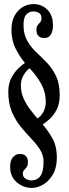

<svg xmlns="http://www.w3.org/2000/svg" viewBox="-20 -730 338 939"><path d="M135.5 189Q94.5 189 62 161.5Q29.5 134 29.5 84.5Q29.5 56 42.8 39.5Q56 23 77 23Q116.5 23 116.5 63.5Q116.5 79.5 110.2 87.5Q104 95.5 97.8 102Q91.5 108.5 91.5 119.5Q91.5 136 105.5 144.2Q119.5 152.5 132.5 152.5Q161 152.5 177 131.5Q193 110.5 193 61.5Q193 28.5 175.5 1.2Q158 -26 132.5 -52.5Q107 -79 81.2 -110.5Q55.5 -142 38 -183.2Q20.5 -224.5 20.5 -281Q20.5 -322.5 37.2 -352.2Q54 -382 73.8 -399.5Q93.5 -417 102 -422Q77 -452 56.5 -492.2Q36 -532.5 36 -584Q36 -626 51.8 -654Q67.5 -682 92 -696Q116.5 -710 143 -710Q184.5 -710 211.8 -682.5Q239 -655 239 -606Q239 -578.5 228.8 -561.2Q218.5 -544 197.5 -544Q158 -544 158 -584.5Q158 -599 164.2 -607Q170.5 -615 176.8 -622Q183 -629 183 -640Q183 -658 171.8 -666Q160.5 -674 143.5 -674Q121.5 -674 108.2 -658.8Q95 -643.5 95 -608.5Q95 -562.5 112.8 -531.2Q130.5 -500 157 -475Q183.5 -450 209.8 -422.8Q236 -395.5 254 -358Q272 -320.5 272 -264Q272 -220.5 256 -191.5Q240 -162.5 220.2 -145.5Q200.5 -128.5 188.5 -121.5Q212.5 -94.5 235.2 -55.5Q258 -16.5 258 41.5Q258 89.5 239.2 122.2Q220.5 155 192.2 172Q164 189 135.5 189ZM162.5 -151Q178 -158 191 -181Q204 -204 204 -231.5Q204 -278.5 182.5 -318Q161 -357.5 125 -396Q109 -385.5 95.5 -362.5Q82 -339.5 82 -313.5Q82 -279 95 -249.5Q108 -220 126.8 -195.5Q145.5 -171 162.5 -151Z"/></svg>

Font: Imbue 10pt SemiBold
Style: Regular
Weight: 600
Designer: Tyler Finck
Foundry: Etcetera Type Company
Version: Version 1.102; ttfautohint (v1.8.3)